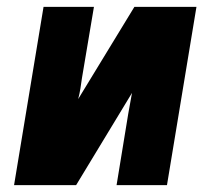

<svg xmlns="http://www.w3.org/2000/svg" viewBox="-20 -540 640 560"><path d="M21 0 107 -520H254L219 -312Q217 -297 214.5 -281.5Q212 -266 208 -251L372 -520H553L467 0H320L354 -208Q357 -223 359.5 -238.5Q362 -254 365 -269L202 0Z"/></svg>

Font: Iosevka Aile Heavy Oblique
Style: Regular
Weight: 900
Italic angle: -9°
Designer: Belleve Invis
Foundry: Belleve Invis
Version: Version 31.1.0; ttfautohint (v1.8.4)